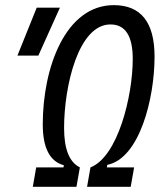

<svg xmlns="http://www.w3.org/2000/svg" viewBox="-20 -723 626 743"><path d="M106.9 0H275.9L289.1 -75.2C248 -95.7 228 -146.5 228 -227.5C228 -389.6 283.2 -628.4 407.2 -628.4C464.8 -628.4 493.7 -584.5 493.7 -494.6C493.7 -352.1 436.5 -116.7 330.1 -75.2L316.9 0H485.8L499 -75.2H393.6L395 -85C520 -109.9 578.1 -341.3 578.1 -503.9C578.1 -636.7 525.4 -703.1 420.4 -703.1C233.4 -703.1 145.5 -461.4 145.5 -241.7C145.5 -150.4 172.9 -98.1 227.1 -83.5L225.6 -75.2H120.1ZM47.4 -507.8H128.4L211.9 -693.4H122.1Z"/></svg>

Font: Cascadia Code SemiLight
Style: Italic
Weight: 350
Italic angle: -10°
Monospace: yes
Designer: Aaron Bell
Foundry: Saja Typeworks
Version: Version 2404.023